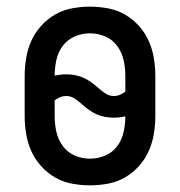

<svg xmlns="http://www.w3.org/2000/svg" viewBox="-20 -548 540 576"><path d="M250 8Q223 8 196 3Q169 -2 145.5 -15.5Q122 -29 103.5 -49.5Q85 -70 74 -94.5Q63 -119 58.5 -146Q54 -173 54 -200V-320Q54 -347 58.5 -374Q63 -401 74 -425.5Q85 -450 103.5 -470.5Q122 -491 145.5 -504.5Q169 -518 196 -523Q223 -528 250 -528Q277 -528 304 -523Q331 -518 354.5 -504.5Q378 -491 396.5 -470.5Q415 -450 426 -425.5Q437 -401 441.5 -374Q446 -347 446 -320V-200Q446 -173 441.5 -146Q437 -119 426 -94.5Q415 -70 396.5 -49.5Q378 -29 354.5 -15.5Q331 -2 304 3Q277 8 250 8ZM321 -260Q331 -260 339.5 -263.5Q348 -267 356 -273V-320Q356 -344 351 -367Q346 -390 332 -409.5Q318 -429 296 -438.5Q274 -448 250 -448Q226 -448 204 -438.5Q182 -429 168 -410Q154 -391 149 -367.5Q144 -344 144 -321Q144 -321 144 -321Q144 -321 144 -321Q153 -323 161.5 -324Q170 -325 179 -325Q192 -325 205.5 -322.5Q219 -320 231 -314.5Q243 -309 254 -301Q265 -293 275 -284Q285 -275 296.5 -267.5Q308 -260 321 -260ZM250 -72Q274 -72 296 -81.5Q318 -91 332 -110Q346 -129 351 -152.5Q356 -176 356 -199Q348 -197 339 -196Q330 -195 321 -195Q308 -195 294.5 -197.5Q281 -200 269 -205.5Q257 -211 246 -219Q235 -227 225 -236Q215 -245 203.5 -252.5Q192 -260 179 -260Q169 -260 160.5 -256.5Q152 -253 144 -247V-200Q144 -176 149 -153Q154 -130 168 -110.5Q182 -91 204 -81.5Q226 -72 250 -72Z"/></svg>

Font: Iosevka SS04 Medium
Style: Regular
Weight: 500
Monospace: yes
Designer: Belleve Invis
Foundry: Belleve Invis
Version: Version 19.0.0; ttfautohint (v1.8.4)